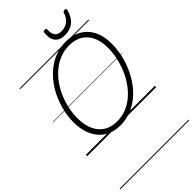

<svg xmlns="http://www.w3.org/2000/svg" viewBox="-492 -1380 2002 2002"><g transform="rotate(-45 508.5 -379.0)"><path d="M473 19Q400 19 340 -6Q280 -31 237.5 -79Q195 -127 172 -195Q149 -263 149 -349Q149 -425 166 -502.5Q183 -580 215 -653Q247 -726 294 -789.5Q341 -853 401 -901Q461 -949 533.5 -976Q606 -1003 689 -1003Q763 -1003 822.5 -978.5Q882 -954 924.5 -908Q967 -862 989 -796.5Q1011 -731 1011 -649Q1011 -573 994.5 -494Q978 -415 945.5 -340Q913 -265 866.5 -200Q820 -135 760 -86Q700 -37 628 -9Q556 19 473 19ZM479 -35Q551 -35 614 -60.5Q677 -86 730 -131.5Q783 -177 824.5 -236.5Q866 -296 894.5 -364.5Q923 -433 938 -504.5Q953 -576 953 -645Q953 -718 934.5 -775Q916 -832 881 -871Q846 -910 796 -930Q746 -950 683 -950Q612 -950 549 -925.5Q486 -901 432.5 -857Q379 -813 337.5 -755.5Q296 -698 267 -631Q238 -564 223 -493.5Q208 -423 208 -353Q208 -277 226.5 -218Q245 -159 280 -118Q315 -77 365 -56Q415 -35 479 -35ZM728 -1055Q656 -1055 620.5 -1098Q585 -1141 594 -1226Q595 -1236 601 -1241Q607 -1246 619 -1246Q630 -1246 635.5 -1241Q641 -1236 640 -1226Q636 -1167 660 -1138.5Q684 -1110 732 -1110Q788 -1110 827.5 -1140Q867 -1170 884 -1225Q888 -1237 894 -1241.5Q900 -1246 911 -1246Q923 -1246 928.5 -1240.5Q934 -1235 932 -1224Q916 -1166 887.5 -1128Q859 -1090 818.5 -1072.5Q778 -1055 728 -1055ZM0 478H1017V488H0ZM0 -20H1017V0H0ZM0 -505H1017V-500H0ZM0 -998H1017V-988H0Z"/></g></svg>

Font: Playwrite AU SA Guides
Style: Regular
Weight: 400
Designer: Veronika Burian, José Scaglione
Foundry: TypeTogether
Version: Version 1.003